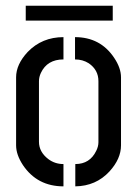

<svg xmlns="http://www.w3.org/2000/svg" viewBox="-20 -660 486 681"><path d="M71.3 -586.9V-639.6H379.9V-586.9ZM37.1 -144.5V-385.7Q37.1 -431.6 78.1 -475.6Q128.9 -528.3 205.1 -528.3V-449.2Q147.5 -449.2 125 -401.4Q118.2 -386.7 118.2 -372.1V-157.2Q118.2 -121.1 151.4 -95.7Q174.8 -78.1 205.1 -78.1V1Q112.3 1 61.5 -74.2Q37.1 -111.3 37.1 -144.5ZM247.1 1V-78.1Q298.8 -78.1 321.3 -125Q329.1 -140.6 329.1 -155.3V-372.1Q329.1 -412.1 294.9 -435.5Q273.4 -449.2 246.1 -449.2V-528.3Q335.9 -528.3 384.8 -455.1Q409.2 -418.9 409.2 -385.7V-144.5Q409.2 -96.7 368.2 -51.8Q320.3 0 247.1 1Z"/></svg>

Font: Post No Bills Colombo
Style: SemiBold
Weight: 700
Designer: Kosala Senevirathne, Siva Puranthara, Lasantha Premarathna, Tharique Azeez
Foundry: Mooniak
Version: Version 1.220 ; ttfautohint (v1.5)